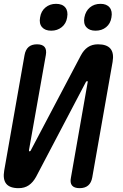

<svg xmlns="http://www.w3.org/2000/svg" viewBox="-20 -971 640 1001"><path d="M567 -648 461 -46Q456 -18 439.5 -4Q423 10 395 10Q367 10 355.5 -4Q344 -18 350 -46L437 -542Q438 -545 437 -546.5Q436 -548 434 -548Q432 -548 430.5 -546.5Q429 -545 427 -542L168 -49Q152 -20 130 -5Q108 10 77 10Q31 10 12.5 -13Q-6 -36 2 -82L108 -684Q113 -712 129 -726Q145 -740 173 -740Q201 -740 212.5 -726Q224 -712 219 -684L131 -188Q131 -185 131.5 -183.5Q132 -182 134 -182Q136 -182 138 -183.5Q140 -185 141 -188L401 -681Q416 -710 438 -725Q460 -740 491 -740Q537 -740 556 -717Q575 -694 567 -648ZM478 -811Q446 -811 430 -829.5Q414 -848 420 -880Q426 -913 448.5 -932Q471 -951 504 -951Q536 -951 551.5 -932Q567 -913 561 -880Q556 -848 533.5 -829.5Q511 -811 478 -811ZM247 -811Q215 -811 199 -829.5Q183 -848 189 -880Q194 -913 217 -932Q240 -951 272 -951Q305 -951 320.5 -932Q336 -913 330 -880Q325 -848 302 -829.5Q279 -811 247 -811Z"/></svg>

Font: Maple Mono NL SemiBold
Style: Italic
Weight: 600
Italic angle: -10°
Monospace: yes
Designer: subframe7536
Version: Version 7.000